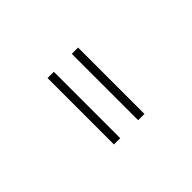

<svg xmlns="http://www.w3.org/2000/svg" viewBox="46 -834 908 908"><g transform="rotate(45 500.0 -380.0)"><path d="M278 -482H722V-440H278ZM278 -320H722V-278H278Z"/></g></svg>

Font: Noto Sans SC
Style: Bold
Weight: 700
Designer: Ryoko NISHIZUKA  (kana, bopomofo & ideographs); Paul D. Hunt (Latin, Greek & Cyrillic); Sandoll Communications , Soo-you
Foundry: Adobe
Version: Version 2.004-H2;hotconv 1.0.118;makeotfexe 2.5.65603